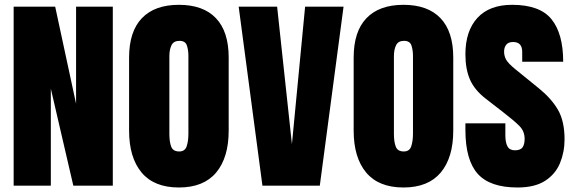

<svg xmlns="http://www.w3.org/2000/svg" viewBox="-20 -790 2441 817"><path d="M38.1 0V-761.7H214.8L303.7 -348.6V-761.7H460V0H292L196.3 -412.6V0Z M741.2 7.8Q635.7 7.8 582.5 -55.9Q529.3 -119.6 529.3 -234.4V-544.9Q529.3 -655.8 583.7 -712.6Q638.2 -769.5 741.2 -769.5Q844.7 -769.5 898.9 -712.6Q953.1 -655.8 953.1 -544.9V-234.4Q953.1 -119.6 899.9 -55.9Q846.7 7.8 741.2 7.8ZM742.7 -145.5Q767.1 -145.5 774.4 -167.7Q781.7 -189.9 781.7 -221.2V-552.7Q781.7 -575.7 775.4 -595.9Q769 -616.2 743.7 -616.2Q718.8 -616.2 709.7 -597.4Q700.7 -578.6 700.7 -551.3V-220.2Q700.7 -186.5 708.5 -166Q716.3 -145.5 742.7 -145.5Z M1096.7 0 995.6 -761.7H1159.2L1222.2 -176.8L1278.3 -761.7H1441.9L1340.8 0Z M1696.8 7.8Q1591.3 7.8 1538.1 -55.9Q1484.9 -119.6 1484.9 -234.4V-544.9Q1484.9 -655.8 1539.3 -712.6Q1593.8 -769.5 1696.8 -769.5Q1800.3 -769.5 1854.5 -712.6Q1908.7 -655.8 1908.7 -544.9V-234.4Q1908.7 -119.6 1855.5 -55.9Q1802.2 7.8 1696.8 7.8ZM1698.2 -145.5Q1722.7 -145.5 1730 -167.7Q1737.3 -189.9 1737.3 -221.2V-552.7Q1737.3 -575.7 1731 -595.9Q1724.6 -616.2 1699.2 -616.2Q1674.3 -616.2 1665.3 -597.4Q1656.2 -578.6 1656.2 -551.3V-220.2Q1656.2 -186.5 1664.1 -166Q1671.9 -145.5 1698.2 -145.5Z M2182.1 7.8Q2064.5 7.8 2012.5 -50.8Q1960.4 -109.4 1960.4 -237.3V-265.1H2130.4V-213.9Q2130.4 -184.1 2139.4 -167.2Q2148.4 -150.4 2170.9 -150.4Q2194.3 -150.4 2203.4 -162.8Q2212.4 -175.3 2212.4 -199.2Q2212.4 -231 2191.2 -252.9Q2169.9 -274.9 2121.1 -312.5L2046.9 -370.1Q1999.5 -406.7 1980 -451.2Q1960.4 -495.6 1960.4 -559.1Q1960.4 -658.2 2011.5 -713.9Q2062.5 -769.5 2159.2 -769.5Q2277.3 -769.5 2326.9 -708Q2376.5 -646.5 2376.5 -527.3H2202.1V-569.3Q2202.1 -611.3 2163.1 -611.3Q2143.6 -611.3 2134.3 -599.9Q2125 -588.4 2125 -570.3Q2125 -552.2 2133.5 -536.4Q2142.1 -520.5 2173.3 -495.1L2272.5 -414.6Q2326.7 -370.6 2354.5 -322.3Q2382.3 -273.9 2382.3 -196.8Q2382.3 -143.1 2363 -96.2Q2343.8 -49.3 2299.8 -20.8Q2255.9 7.8 2182.1 7.8Z"/></svg>

Font: Anton SC
Style: Regular
Weight: 400
Designer: Vernon Adams
Foundry: Vernon Adams
Version: Version 2.116; ttfautohint (v1.8.4.7-5d5b)